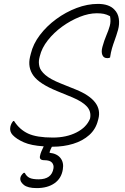

<svg xmlns="http://www.w3.org/2000/svg" viewBox="-20 -740 640 984"><path d="M302 128Q295 174 259.5 199Q224 224 168 224Q122 224 102 207.5Q82 191 84 174Q85 160 101 146H107Q116 164 131.5 171.5Q147 179 178 179Q245 179 254 123Q257 106 246.5 93.5Q236 81 207 81Q180 81 185 59Q187 48 192.5 35Q198 22 204 10Q140 6 102.5 -10.5Q65 -27 45 -48Q28 -66 33 -90Q37 -108 48 -120H52Q80 -76 124 -55.5Q168 -35 251 -35Q320 -35 371.5 -61Q423 -87 441 -131L442 -135Q448 -169 425.5 -194Q403 -219 351 -241L273 -273Q182 -310 151.5 -352Q121 -394 134 -449L138 -465Q150 -515 184.5 -560.5Q219 -606 268 -642Q317 -678 372.5 -699Q428 -720 482 -720Q511 -720 532 -712.5Q553 -705 566 -691Q585 -672 589 -644Q593 -616 585 -587Q576 -556 568 -534.5Q560 -513 554 -492.5Q548 -472 544 -445Q538 -442 530 -442Q511 -442 504.5 -458.5Q498 -475 505 -500Q514 -533 525 -558.5Q536 -584 542.5 -607Q549 -630 544 -657Q527 -666 512 -669Q497 -672 476 -672Q435 -672 388.5 -653.5Q342 -635 299 -604Q256 -573 225 -533.5Q194 -494 184 -452L181 -439Q177 -420 182 -399Q187 -378 212 -356Q237 -334 292 -312L369 -281Q509 -224 484 -130L482 -123Q471 -78 437.5 -48Q404 -18 355 -3Q306 12 249 12Q247 12 246 12Q239 25 235 37L234 43Q272 47 290 70Q308 93 302 128Z"/></svg>

Font: Recursive Mn Csl St Lt
Style: Italic
Weight: 300
Italic angle: -15°
Monospace: yes
Version: Version 1.079;hotconv 1.0.112;makeotfexe 2.5.65598; ttfautoh